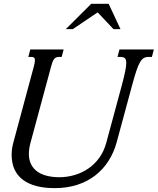

<svg xmlns="http://www.w3.org/2000/svg" viewBox="-20 -975 826 1006"><path d="M591.3 -229.5Q576.7 -175.8 548.3 -131.6Q520 -87.4 479 -55.7Q438 -23.9 384.5 -6.6Q331.1 10.7 266.1 10.7Q157.2 10.7 99.1 -33.7Q41 -78.1 41 -164.1Q41 -195.8 50.3 -229.5L156.7 -624.5Q159.7 -635.7 161.4 -644.3Q163.1 -652.8 163.1 -659.2Q163.1 -668.9 158.4 -672.9Q153.8 -676.8 143.1 -676.8H128.4L138.7 -715.8H313.5L303.2 -676.8H288.6Q279.8 -676.8 273.7 -673.8Q267.6 -670.9 262.9 -664.8Q258.3 -658.7 254.6 -648.7Q251 -638.7 247.1 -624L140.1 -228Q131.3 -195.8 131.3 -169.4Q131.3 -136.7 143.3 -113.5Q155.3 -90.3 176.5 -75.4Q197.8 -60.5 227.1 -53.5Q256.3 -46.4 290.5 -46.4Q331.5 -46.4 370.6 -57.9Q409.7 -69.3 442.6 -91.8Q475.6 -114.3 500 -147.9Q524.4 -181.6 536.6 -226.1L619.1 -531.2Q630.4 -573.7 636 -601.1Q641.6 -628.4 641.6 -644.5Q641.6 -663.6 634 -670.2Q626.5 -676.8 610.8 -676.8H595.7L606 -715.8H786.1L775.9 -676.8H758.8Q744.1 -676.8 733.6 -670.9Q723.1 -665 713.6 -648.9Q704.1 -632.8 694.6 -604.2Q685.1 -575.7 672.9 -530.8ZM458 -955.1H549.3L611.3 -822.3H574.7L491.7 -910.2L361.3 -822.3H324.7Z"/></svg>

Font: Arian Grqi
Style: Italic
Weight: 400
Italic angle: -15°
Designer: Ruben Hakobyan (Tarumian)
Foundry: Ruben Hakobyan (Tarumian)
Version: Version 1.002